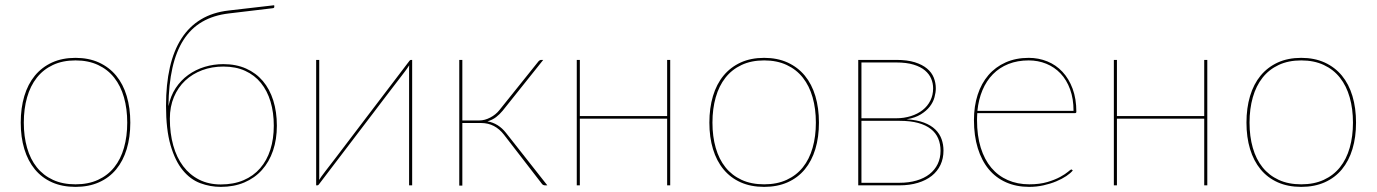

<svg xmlns="http://www.w3.org/2000/svg" viewBox="-20 -724 5378 750"><path d="M275 -498Q326.5 -498 366.5 -479.8Q406.5 -461.5 433.8 -428.5Q461 -395.5 475 -348.8Q489 -302 489 -245Q489 -188 475 -141.8Q461 -95.5 433.8 -62.5Q406.5 -29.5 366.5 -11.8Q326.5 6 275 6Q223 6 183.2 -11.8Q143.5 -29.5 116.2 -62.5Q89 -95.5 75 -141.8Q61 -188 61 -245Q61 -302 75 -348.8Q89 -395.5 116.2 -428.5Q143.5 -461.5 183.2 -479.8Q223 -498 275 -498ZM275 -4Q325 -4 363 -21.5Q401 -39 426.2 -70.5Q451.5 -102 464.2 -146.5Q477 -191 477 -245Q477 -299 464.2 -343.8Q451.5 -388.5 426.2 -420.5Q401 -452.5 363 -470.2Q325 -488 275 -488Q224.5 -488 186.8 -470.2Q149 -452.5 123.8 -420.5Q98.5 -388.5 85.8 -343.8Q73 -299 73 -245Q73 -191 85.8 -146.5Q98.5 -102 123.8 -70.5Q149 -39 186.8 -21.5Q224.5 -4 275 -4Z M842.5 -3.5Q892.5 -3.5 931.2 -20Q970 -36.5 996.2 -66.8Q1022.5 -97 1036 -139.2Q1049.5 -181.5 1049.5 -233Q1049.5 -284.5 1036.8 -327Q1024 -369.5 999.2 -400Q974.5 -430.5 937.8 -447.2Q901 -464 852.5 -464Q808 -464 769.8 -449.8Q731.5 -435.5 703.5 -409.2Q675.5 -383 659.5 -345.2Q643.5 -307.5 643.5 -260.5Q643.5 -203 656.8 -155.8Q670 -108.5 695.5 -74.8Q721 -41 758 -22.2Q795 -3.5 842.5 -3.5ZM874 -671.5Q814 -664.5 769.8 -638.8Q725.5 -613 696.8 -568Q668 -523 653.5 -458.5Q639 -394 638 -309Q646 -349 666.2 -379.8Q686.5 -410.5 715.2 -431.2Q744 -452 779.2 -462.8Q814.5 -473.5 852.5 -473.5Q902.5 -473.5 941.2 -456.2Q980 -439 1006.8 -407.5Q1033.5 -376 1047.5 -331.5Q1061.5 -287 1061.5 -233Q1061.5 -179.5 1046.5 -135.5Q1031.5 -91.5 1003.2 -60Q975 -28.5 934.2 -11.2Q893.5 6 842.5 6Q801 6 762.2 -8.5Q723.5 -23 693.8 -59.2Q664 -95.5 646.2 -156.8Q628.5 -218 628.5 -311Q628.5 -394.5 643.5 -460.5Q658.5 -526.5 688.8 -573.5Q719 -620.5 765 -648.2Q811 -676 873.5 -683L1051 -703.5L1051.5 -699Q1052 -692.5 1046 -692Z M1590 -490V0H1578V-450Q1578 -455 1578 -459.5Q1578 -464 1578.5 -469Q1573 -460.5 1569.5 -455.5Q1569 -454.5 1562 -445.2Q1555 -436 1542.8 -420Q1530.5 -404 1514 -382.5Q1497.5 -361 1478.5 -336Q1459.5 -311 1438.5 -283.2Q1417.5 -255.5 1396 -227.5Q1321 -128.5 1225.5 -3.5Q1223 0 1220 0H1215V-490H1227V-40Q1227 -35 1227 -30.5Q1227 -26 1226.5 -21Q1231.5 -29 1235.5 -34.5Q1236 -35.5 1251.2 -55.5Q1266.5 -75.5 1291 -107.2Q1315.5 -139 1346.2 -179.8Q1377 -220.5 1409 -262.5Q1484 -361.5 1579.5 -486.5Q1582 -490 1585 -490Z M2084 -485Q2086 -487 2088.5 -488.5Q2091 -490 2094 -490H2102L1943.5 -291.5Q1932 -277.5 1917.8 -266.5Q1903.5 -255.5 1884 -250Q1927 -242.5 1956.5 -205L2118 0H2109.5Q2102.5 0 2098 -4.5L1948.5 -198Q1931.5 -220 1909.2 -231.8Q1887 -243.5 1859 -243.5H1786V1H1774V-490H1786V-253.5H1852.5Q1873.5 -253.5 1895 -264.8Q1916.5 -276 1930.5 -293.5Z M2598 -490V0H2586V-260.5H2245V0H2233V-490H2245V-270.5H2586V-490Z M2965 -498Q3016.5 -498 3056.5 -479.8Q3096.5 -461.5 3123.8 -428.5Q3151 -395.5 3165 -348.8Q3179 -302 3179 -245Q3179 -188 3165 -141.8Q3151 -95.5 3123.8 -62.5Q3096.5 -29.5 3056.5 -11.8Q3016.5 6 2965 6Q2913 6 2873.2 -11.8Q2833.5 -29.5 2806.2 -62.5Q2779 -95.5 2765 -141.8Q2751 -188 2751 -245Q2751 -302 2765 -348.8Q2779 -395.5 2806.2 -428.5Q2833.5 -461.5 2873.2 -479.8Q2913 -498 2965 -498ZM2965 -4Q3015 -4 3053 -21.5Q3091 -39 3116.2 -70.5Q3141.5 -102 3154.2 -146.5Q3167 -191 3167 -245Q3167 -299 3154.2 -343.8Q3141.5 -388.5 3116.2 -420.5Q3091 -452.5 3053 -470.2Q3015 -488 2965 -488Q2914.5 -488 2876.8 -470.2Q2839 -452.5 2813.8 -420.5Q2788.5 -388.5 2775.8 -343.8Q2763 -299 2763 -245Q2763 -191 2775.8 -146.5Q2788.5 -102 2813.8 -70.5Q2839 -39 2876.8 -21.5Q2914.5 -4 2965 -4Z M3493 -10Q3530.5 -10 3560.2 -18.8Q3590 -27.5 3610.8 -43.8Q3631.5 -60 3642.8 -83.2Q3654 -106.5 3654 -135Q3654 -161.5 3644.8 -183.2Q3635.5 -205 3616 -220.2Q3596.5 -235.5 3566.2 -243.8Q3536 -252 3494.5 -252H3345V-10ZM3345 -480V-262H3480Q3511.5 -262 3538.2 -270.5Q3565 -279 3584.2 -294.2Q3603.5 -309.5 3614.2 -331Q3625 -352.5 3625 -379Q3625 -398.5 3617.5 -416.5Q3610 -434.5 3593.2 -448.8Q3576.5 -463 3548.8 -471.5Q3521 -480 3480.5 -480ZM3481 -490Q3524 -490 3553.5 -480.8Q3583 -471.5 3601.2 -456.2Q3619.5 -441 3627.5 -420.8Q3635.5 -400.5 3635.5 -379Q3635.5 -362.5 3630.2 -343.5Q3625 -324.5 3611.8 -307.5Q3598.5 -290.5 3576.5 -277Q3554.5 -263.5 3521.5 -258Q3562 -255.5 3589.5 -245Q3617 -234.5 3633.8 -218Q3650.5 -201.5 3658 -180.5Q3665.5 -159.5 3665.5 -136Q3665.5 -105 3653.8 -80Q3642 -55 3619.8 -37.2Q3597.5 -19.5 3565.5 -9.8Q3533.5 0 3493 0H3332.5V-490Z M4173.5 -291Q4173.5 -338.5 4160 -375.2Q4146.5 -412 4122.8 -437Q4099 -462 4067 -475Q4035 -488 3998.5 -488Q3954.5 -488 3919.2 -474Q3884 -460 3858.5 -434Q3833 -408 3817.8 -371.8Q3802.5 -335.5 3798 -291ZM4170.5 -58Q4162 -47.5 4145.2 -36.2Q4128.5 -25 4105.8 -15.5Q4083 -6 4056 0Q4029 6 4000.5 6Q3950 6 3910 -11.8Q3870 -29.5 3842.2 -63Q3814.5 -96.5 3799.5 -145Q3784.5 -193.5 3784.5 -255Q3784.5 -309 3799 -353.8Q3813.5 -398.5 3841 -430.5Q3868.5 -462.5 3908.2 -480.2Q3948 -498 3998.5 -498Q4037 -498 4071 -484.2Q4105 -470.5 4130.2 -443.5Q4155.5 -416.5 4170 -377.2Q4184.5 -338 4184.5 -287Q4184.5 -284.5 4182.8 -283.2Q4181 -282 4178.5 -282H3797.5Q3797 -275 3796.8 -268.5Q3796.5 -262 3796.5 -255Q3796.5 -194 3811 -147.2Q3825.5 -100.5 3852.2 -68.8Q3879 -37 3916.8 -20.5Q3954.5 -4 4000.5 -4Q4041.5 -4 4071.5 -13Q4101.5 -22 4121.5 -33Q4141.5 -44 4152 -53Q4162.5 -62 4164.5 -62Q4166.5 -62 4168.5 -60Z M4696 -490V0H4684V-260.5H4343V0H4331V-490H4343V-270.5H4684V-490Z M5063 -498Q5114.5 -498 5154.5 -479.8Q5194.5 -461.5 5221.8 -428.5Q5249 -395.5 5263 -348.8Q5277 -302 5277 -245Q5277 -188 5263 -141.8Q5249 -95.5 5221.8 -62.5Q5194.5 -29.5 5154.5 -11.8Q5114.5 6 5063 6Q5011 6 4971.2 -11.8Q4931.5 -29.5 4904.2 -62.5Q4877 -95.5 4863 -141.8Q4849 -188 4849 -245Q4849 -302 4863 -348.8Q4877 -395.5 4904.2 -428.5Q4931.5 -461.5 4971.2 -479.8Q5011 -498 5063 -498ZM5063 -4Q5113 -4 5151 -21.5Q5189 -39 5214.2 -70.5Q5239.5 -102 5252.2 -146.5Q5265 -191 5265 -245Q5265 -299 5252.2 -343.8Q5239.5 -388.5 5214.2 -420.5Q5189 -452.5 5151 -470.2Q5113 -488 5063 -488Q5012.5 -488 4974.8 -470.2Q4937 -452.5 4911.8 -420.5Q4886.5 -388.5 4873.8 -343.8Q4861 -299 4861 -245Q4861 -191 4873.8 -146.5Q4886.5 -102 4911.8 -70.5Q4937 -39 4974.8 -21.5Q5012.5 -4 5063 -4Z"/></svg>

Font: Lato 2
Style: Regular
Weight: 100
Designer: Lukasz Dziedzic with Adam Twardoch and Botio Nikoltchev
Foundry: tyPoland Lukasz Dziedzic
Version: Version 2.015; 2015-08-06; http://www.latofonts.com/